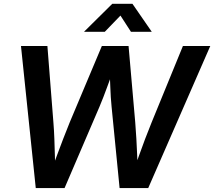

<svg xmlns="http://www.w3.org/2000/svg" viewBox="-20 -963 1097 983"><path d="M163.1 0 87.4 -727.5H222.7L253.4 -336.4Q256.8 -294.9 258.3 -252Q259.8 -209 261 -166.3Q262.2 -123.5 263.2 -81.1H239.7Q255.4 -123.5 271.2 -166.3Q287.1 -209 303.5 -252Q319.8 -294.9 336.9 -336.4L501.5 -727.5H638.2L672.4 -336.4Q675.8 -294.9 678.2 -252Q680.7 -209 682.4 -166.3Q684.1 -123.5 685.5 -81.1H661.1Q676.3 -123.5 691.7 -166.3Q707 -209 723.1 -252Q739.3 -294.9 756.3 -336.4L916.5 -727.5H1056.6L738.8 0H592.3L551.3 -416.5Q546.4 -464.4 544.7 -519Q543 -573.7 540 -637.7H572.8Q549.3 -574.2 529.5 -519.8Q509.8 -465.3 489.3 -416.5L310.5 0ZM516.6 -800.3H411.1V-801.3L554.7 -943.4H658.2L756.3 -801.3V-800.3H650.4L596.7 -883.3Z"/></svg>

Font: Inter 28pt SemiBold
Style: Italic
Weight: 600
Italic angle: -9.3988°
Designer: Rasmus Andersson
Foundry: rsms
Version: Version 4.001;git-66647c0bb